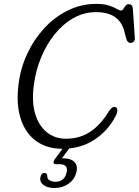

<svg xmlns="http://www.w3.org/2000/svg" viewBox="-20 -734 699 966"><path d="M562.5 -194.5Q570 -190.5 570.2 -178.5Q570.5 -166.5 562 -150.5Q524.5 -77 455.2 -31.2Q386 14.5 293.5 14.5Q215.5 14.5 161.5 -24.8Q107.5 -64 84 -137.2Q60.5 -210.5 73.5 -311.5Q83 -390 116.5 -462.2Q150 -534.5 202.2 -591.5Q254.5 -648.5 321.5 -681.5Q388.5 -714.5 465.5 -714.5Q504.5 -714.5 529 -706Q553.5 -697.5 567.5 -689.2Q581.5 -681 588.5 -681Q595.5 -681 600.5 -689Q605.5 -697 611.5 -705Q617.5 -713 628 -713Q647 -713 648.5 -688.5L658.5 -542Q659 -531.5 652.8 -524.8Q646.5 -518 637.5 -518Q621 -518 615.5 -538.5L605.5 -576.5Q581 -673 463 -673Q402.5 -673 349.8 -643.2Q297 -613.5 255.8 -562.5Q214.5 -511.5 187.5 -446.5Q160.5 -381.5 151 -311.5Q138.5 -226 156.2 -164.2Q174 -102.5 214.8 -69.2Q255.5 -36 312 -36Q381 -36 434 -71Q487 -106 528.5 -175.5Q547 -202 562.5 -194.5ZM311.5 -8.5H344L291.5 62.5Q295 62.5 298.5 62.5Q337 62.5 355 81.5Q373 100.5 364 134.5Q354.5 169.5 324.5 190.8Q294.5 212 253.5 212Q218 212 197.8 195.8Q177.5 179.5 184 155Q189 136 203.5 136Q216 136 217.5 148.5Q217 166 229.5 173.2Q242 180.5 259 180.5Q303.5 180.5 315 135Q320.5 115.5 311.8 103.8Q303 92 280.5 92H262Q250.5 92 249.5 84.2Q248.5 76.5 256 66.5Z"/></svg>

Font: Fraunces 72pt S100 Light
Style: Italic
Weight: 300
Italic angle: -16°
Version: Version 1.000; ttfautohint (v1.8.3)